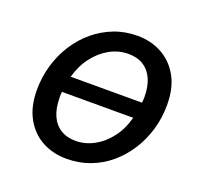

<svg xmlns="http://www.w3.org/2000/svg" viewBox="-126 -843 1016 992"><g transform="rotate(20 381.5 -347.5)"><path d="M338 14Q263 14 203 -18.5Q143 -51 108 -114.5Q73 -178 73 -269Q73 -339 92 -404.5Q111 -470 146.5 -525.5Q182 -581 231 -622Q280 -663 339.5 -686Q399 -709 467 -709Q542 -709 602 -676Q662 -643 697 -580Q732 -517 732 -425Q732 -354 713 -289Q694 -224 658.5 -168.5Q623 -113 574.5 -72Q526 -31 466 -8.5Q406 14 338 14ZM350 -89Q403 -89 451.5 -115.5Q500 -142 536.5 -190Q573 -238 590 -303H198Q197 -296 197 -288Q197 -280 197 -271Q197 -214 215 -173Q233 -132 267.5 -110.5Q302 -89 350 -89ZM214 -392H606Q607 -400 607.5 -407.5Q608 -415 608 -423Q608 -481 590 -521.5Q572 -562 538 -583.5Q504 -605 455 -605Q401 -605 353 -578.5Q305 -552 268.5 -504.5Q232 -457 214 -392Z"/></g></svg>

Font: Ubuntu Sans SemiBold
Style: Italic
Weight: 600
Italic angle: -13.5°
Designer: Dalton Maag Ltd
Foundry: Dalton Maag Ltd
Version: Version 1.006